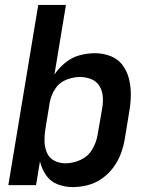

<svg xmlns="http://www.w3.org/2000/svg" viewBox="-20 -755 616 783"><path d="M277 8Q307 8 338 0Q369 -8 396 -27Q423 -46 442.5 -72.5Q462 -99 473 -129Q484 -159 489 -189L507 -299Q513 -333 513.5 -366.5Q514 -400 506.5 -431.5Q499 -463 480.5 -488.5Q462 -514 431.5 -526Q401 -538 367 -538Q336 -538 304.5 -529.5Q273 -521 246.5 -499.5Q220 -478 202 -451L249 -735H136L14 0H127L143 -97Q150 -67 167.5 -41Q185 -15 214.5 -3.5Q244 8 277 8ZM247 -89Q222 -89 201 -100Q180 -111 171 -133Q162 -155 161.5 -179Q161 -203 165 -228L183 -338Q188 -366 204.5 -392Q221 -418 249.5 -429.5Q278 -441 306 -441Q330 -441 351.5 -432.5Q373 -424 385 -405Q397 -386 399 -362.5Q401 -339 397 -315L378 -205Q373 -174 356 -145.5Q339 -117 308.5 -103Q278 -89 247 -89Z"/></svg>

Font: Iosevka Sparkle Semibold
Style: Italic
Weight: 600
Italic angle: -9°
Designer: Belleve Invis
Foundry: Belleve Invis
Version: Version 4.5.0; ttfautohint (v1.8.3)